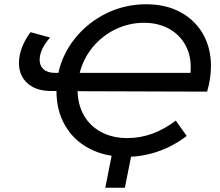

<svg xmlns="http://www.w3.org/2000/svg" viewBox="-20 -728 1031 901"><path d="M970 -418Q970 -361 952 -298L344 -300Q346 -234 375 -184.5Q404 -135 456.5 -107.5Q509 -80 578 -80Q697 -80 805 -162L856 -90Q792 -41 719.5 -16.5Q647 8 571 8Q474 8 400 -30.5Q326 -69 285.5 -139Q245 -209 245 -301H217Q147 -302 108 -338Q69 -374 69 -432Q69 -503 123 -577L215 -552Q166 -496 166 -447Q166 -419 185 -402.5Q204 -386 239 -386H254Q274 -477 334 -550.5Q394 -624 480.5 -666Q567 -708 666 -708Q758 -708 826.5 -671Q895 -634 932.5 -568.5Q970 -503 970 -418ZM354 -386H874Q875 -395 875 -413Q875 -474 847.5 -521Q820 -568 770.5 -594.5Q721 -621 656 -621Q585 -621 522 -590.5Q459 -560 415 -506.5Q371 -453 354 -386ZM566 153H474L509 -23H601Z"/></svg>

Font: Montserrat Alternates Medium
Style: Italic
Weight: 500
Italic angle: -11.3°
Designer: Julieta Ulanovsky
Foundry: Julieta Ulanovsky
Version: Version 7.200